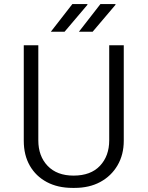

<svg xmlns="http://www.w3.org/2000/svg" viewBox="-20 -907 720 937"><path d="M334 10Q262 10 208.5 -18.5Q155 -47 125.5 -98.5Q96 -150 96 -220V-686H167V-222Q167 -145 212.5 -97.5Q258 -50 339 -50Q423 -50 468 -98Q513 -146 513 -222V-686H584V-220Q584 -152 553.5 -100Q523 -48 469.5 -19Q416 10 344 10ZM365 -752 470 -887H543L544 -884L432 -752ZM228 -752 333 -887H406L407 -884L295 -752Z"/></svg>

Font: Chivo ExtraLight
Style: Regular
Weight: 250
Designer: Hector Gatti
Foundry: Omnibus-Type
Version: Version 2.002